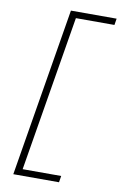

<svg xmlns="http://www.w3.org/2000/svg" viewBox="-103 -882 706 1084"><g transform="rotate(10 250.0 -340.0)"><path d="M53 143 213 -823H475L469 -786H248L100 106H321L315 143Z"/></g></svg>

Font: Iosevka Extralight Oblique
Style: Regular
Weight: 200
Italic angle: -9°
Monospace: yes
Designer: Belleve Invis
Foundry: Belleve Invis
Version: Version 32.5.0; ttfautohint (v1.8.4)